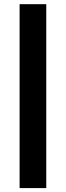

<svg xmlns="http://www.w3.org/2000/svg" viewBox="-20 -831 323 942"><path d="M207 91.8V-810.5H76.2V91.8Z"/></svg>

Font: Winston SemiBold
Style: Regular
Weight: 600
Designer: Vernon Adams, Kim Jin-seong, David Berlow, Cristiano Sobral
Foundry: The Winston Project Authors
Version: Version 3.004